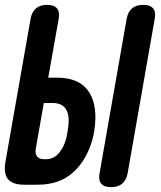

<svg xmlns="http://www.w3.org/2000/svg" viewBox="-41 -760 661 790"><path d="M157.5 -440.5H192.3Q281.2 -440.5 319.8 -389.2Q358.3 -337.8 350.1 -248.4Q348.8 -234 346.5 -219.4Q344.1 -204.8 340.4 -190.4Q316.9 -102.4 260.4 -51.2Q203.8 0 114.9 0H58.6Q10.6 0 -8.2 -23Q-27 -46 -18.6 -94L84.8 -682.6Q90.2 -711.3 107.1 -725.6Q124 -740 152.7 -740Q181.4 -740 193.6 -725.3Q205.7 -710.6 200.3 -681.9ZM106.7 -151.2Q102 -128.4 111.2 -116.7Q120.4 -104.9 139.7 -104.9H147.1Q179.9 -104.9 201.1 -129.7Q222.3 -154.4 231.5 -190.7Q234.9 -205.1 237.2 -219.7Q239.6 -234.3 240.9 -248.4Q244.8 -290.3 228.6 -313.3Q212.5 -336.3 174.1 -336.3H139.3ZM416 10Q387.3 10 375.3 -4.4Q363.3 -18.7 368.7 -47.4L480.1 -682.6Q485.5 -711.3 502.4 -725.6Q519.3 -740 548 -740Q576.7 -740 588.9 -725.6Q601 -711.3 595.6 -682.6L484.2 -47.4Q478.8 -18.7 461.8 -4.4Q444.7 10 416 10Z"/></svg>

Font: Maple Mono
Style: Italic
Weight: 400
Italic angle: -10°
Monospace: yes
Designer: subframe7536
Version: Version 7.300